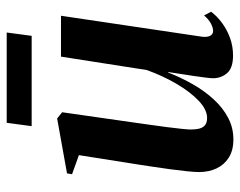

<svg xmlns="http://www.w3.org/2000/svg" viewBox="-92 -612 716 573"><g transform="rotate(-90 266.5 -326.0)"><path d="M136.5 12Q103.5 12 82 -1.8Q60.5 -15.5 49.8 -38.5Q39 -61.5 39 -90.5Q39 -103.5 41.5 -127Q44 -150.5 47.5 -177.2Q51 -204 54.8 -227.8Q58.5 -251.5 60.5 -265.5L89.5 -449L32.5 -469.5L35 -484.5L199 -514L217.5 -499L186 -279Q183.5 -261 180 -236.2Q176.5 -211.5 173.2 -186.8Q170 -162 168 -142.5Q166 -123 166 -115Q166 -99.5 169 -88.8Q172 -78 179.5 -72.2Q187 -66.5 200.5 -66.5Q225.5 -66.5 252 -91.8Q278.5 -117 302.5 -158Q326.5 -199 343.5 -246.5L383.5 -502.5H505.5L443 -82Q441 -66 445.8 -57.2Q450.5 -48.5 460 -48.5Q470 -48.5 482.5 -55.2Q495 -62 506.5 -75.5L517.5 -54.5Q504.5 -37 484.2 -22Q464 -7 439.2 2Q414.5 11 387 11Q349.5 11 334.2 -6.8Q319 -24.5 319 -49Q319 -54.5 320.8 -69.5Q322.5 -84.5 325.5 -104.5Q328.5 -124.5 331.8 -145.2Q335 -166 337.5 -182.5H336Q321 -144 301 -109Q281 -74 256 -46.8Q231 -19.5 201.2 -3.8Q171.5 12 136.5 12ZM186 -664.5H455.5L445.5 -590H176Z"/></g></svg>

Font: Merriweather 144pt SemiBold
Style: Italic
Weight: 600
Italic angle: -7.8°
Version: Version 2.101